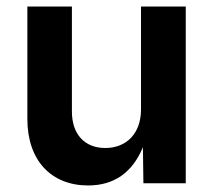

<svg xmlns="http://www.w3.org/2000/svg" viewBox="-20 -566 658 593"><path d="M252 6.8C333 6.8 389.2 -33.7 421.4 -111.3L422.9 0H553.7V-545.9H415.5V-228C415.5 -152.8 369.6 -108.9 305.2 -108.9C241.2 -108.9 202.1 -151.4 202.1 -221.7V-545.9H64.5V-198.7C64.5 -69.3 139.2 6.8 252 6.8Z"/></svg>

Font: Raveo SemiBold
Style: Regular
Weight: 600
Designer: Jakub Foglar, Rasmus Andersson (Inter)
Foundry: Jakubfoglar.com
Version: Version 1.100;Glyphs 3.2.3 (3260)